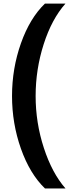

<svg xmlns="http://www.w3.org/2000/svg" viewBox="-20 -847 390 1068"><path d="M230 201.2Q146 120.1 96.4 -20Q46.9 -160.2 46.9 -313Q46.9 -465.8 96.4 -606Q146 -746.1 230 -827.1H344.2Q267.6 -740.7 222.9 -600.8Q178.2 -460.9 178.2 -313Q178.2 -164.1 223.9 -24.2Q269.5 115.7 344.2 201.2Z"/></svg>

Font: Lumene Sans Expanded
Style: Bold
Weight: 600
Width: 7
Designer: Deni Anggara
Version: Version 1.003;Glyphs 3.1.2 (3151)